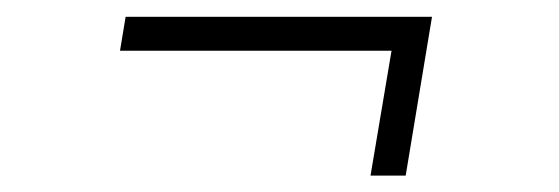

<svg xmlns="http://www.w3.org/2000/svg" viewBox="-20 -366 676 232"><path d="M427.7 -153.8 453.1 -304.7H125L131.8 -345.7H502L470.2 -153.8Z"/></svg>

Font: Inter 17pt ExtraLight
Style: Italic
Weight: 250
Italic angle: -9.3988°
Version: Version 4.001;git-66647c0bb